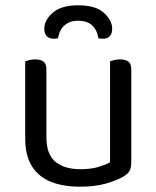

<svg xmlns="http://www.w3.org/2000/svg" viewBox="-20 -691 590 724"><path d="M75 -169V-260H155V-173Q155 -109 189 -81Q223 -53 283 -53Q323 -53 351 -61.5Q379 -70 395 -79V-260H475V-82Q475 -61 469.5 -48.5Q464 -36 443 -24Q421 -11 380 1Q339 13 282 13Q216 13 169.5 -6.5Q123 -26 99 -66.5Q75 -107 75 -169ZM475 -208H395V-460Q400 -462 410.5 -464.5Q421 -467 432 -467Q454 -467 464.5 -458.5Q475 -450 475 -430ZM155 -208H75V-460Q80 -462 90.5 -464.5Q101 -467 113 -467Q134 -467 144.5 -458.5Q155 -450 155 -430ZM275 -613Q244 -613 224 -596Q204 -579 199 -547Q195 -546 191 -545.5Q187 -545 182 -545Q166 -545 156.5 -554.5Q147 -564 147 -583Q147 -615 179 -643Q211 -671 275 -671Q341 -671 372 -642.5Q403 -614 403 -583Q403 -564 394 -554.5Q385 -545 368 -545Q363 -545 358.5 -545.5Q354 -546 351 -547Q346 -579 326.5 -596Q307 -613 275 -613Z"/></svg>

Font: Baloo Bhaina 2
Style: Regular
Weight: 400
Designer: Yesha Goshar, Manish Minz, Shuchita Grover and Ek Type
Foundry: Ek Type
Version: Version 1.700